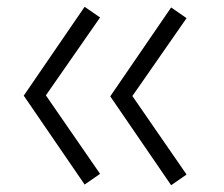

<svg xmlns="http://www.w3.org/2000/svg" viewBox="-20 -533 660 566"><path d="M229.5 11 50 -251 101 -272.5 275 -20.5ZM275 -481.5 100 -230 50 -251 229.5 -513ZM484.5 13 305 -249 356 -270.5 530 -18.5ZM530 -479.5 355 -228 305 -249 484.5 -511Z"/></svg>

Font: Monaspace Argon Var ExtraLight
Style: Regular
Weight: 200
Designer: Riley Cran and the Lettermatic Team
Version: Version 1.200 (Monaspace Argon Var)